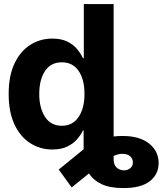

<svg xmlns="http://www.w3.org/2000/svg" viewBox="-20 -748 823 972"><path d="M245.1 8.8Q183.1 8.8 132.8 -23.4Q82.5 -55.7 53.2 -118.2Q23.9 -180.7 23.9 -272Q23.9 -365.7 54.2 -428.2Q84.5 -490.7 134.5 -521.7Q184.6 -552.7 244.6 -552.7Q290 -552.7 321 -537.4Q352.1 -522 370.8 -499Q389.6 -476.1 399.9 -453.6H404.3V-727.5H555.2V-57.1Q576.7 -59.6 598.6 -59.6Q686 -60.1 734.4 -21.7Q782.7 16.6 783.2 77.6Q782.7 135.7 737.3 170.2Q691.9 204.6 603.5 204.1Q536.1 204.1 494.1 184.1Q452.1 164.1 430.7 129.9L342.8 200.7L277.3 110.4L403.3 7.8V-87.4H399.9Q389.2 -64.9 369.9 -42.7Q350.6 -20.5 320.1 -5.9Q289.6 8.8 245.1 8.8ZM293 -111.3Q347.7 -111.3 377.7 -155.5Q407.7 -199.7 407.7 -272.5Q407.7 -345.7 377.9 -389.2Q348.1 -432.6 293 -432.6Q236.8 -432.6 207.8 -388.2Q178.7 -343.8 178.7 -272.5Q178.7 -201.2 208 -156.2Q237.3 -111.3 293 -111.3ZM555.2 59.1Q555.7 87.4 571 100.8Q586.4 114.3 607.4 114.3Q627 114.3 639.9 103Q652.8 91.8 652.8 74.7Q652.8 56.6 639.9 43.9Q627 31.2 600.1 30.8Q581.1 29.8 555.2 41.5Z"/></svg>

Font: Inter Tight
Style: Bold
Weight: 700
Designer: Rasmus Andersson
Foundry: rsms
Version: Version 3.004; ttfautohint (v1.8.4.7-5d5b)